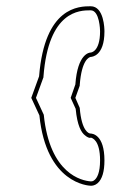

<svg xmlns="http://www.w3.org/2000/svg" viewBox="-20 -584 434 614"><path d="M300 -484C300 -417 270 -416 270 -416C267 -416 228 -414 221 -314C216 -300 211 -285 206 -271C211 -259 217 -248 222 -236C227 -182 240 -160 252 -151C260 -144 266 -143 269 -143L270 -144C275 -143 300 -136 300 -71C300 -31 290 -15 283 -9C278 -4 273 -4 271 -4H270C242 -6 139 -27 120 -217C112 -235 103 -253 95 -271L119 -337V-339C135 -550 235 -551 269 -551H270C299 -551 300 -486 300 -484ZM271 10C275 10 284 9 292 2C307 -11 314 -36 314 -71C314 -154 275 -157 269 -157C265 -157 241 -163 235 -239C230 -250 226 -260 221 -271L235 -310V-312C241 -393 265 -401 270 -402C273 -402 314 -404 314 -483V-484C314 -491 313 -564 270 -564C233 -564 123 -563 105 -340L80 -271L106 -215C128 3 263 10 271 10Z"/></svg>

Font: Platiipus Light
Style: Light
Weight: 400
Version: Version 001.000